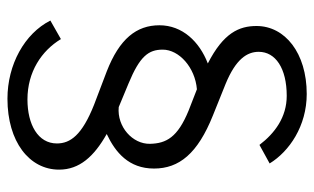

<svg xmlns="http://www.w3.org/2000/svg" viewBox="-188 -604 863 528"><g transform="rotate(90 244.0 -340.5)"><path d="M252 71C370 71 447 11 447 -71C447 -127 411 -167 349 -202C400 -226 444 -263 444 -332C444 -401 403 -452 298 -494L211 -529C143 -557 123 -588 123 -620C123 -666 168 -697 244 -697C303 -697 347 -664 379 -622L430 -650C397 -704 327 -752 239 -752C126 -752 52 -692 52 -614C52 -566 71 -523 155 -480C95 -457 50 -410 50 -347C50 -284 87 -237 177 -202L269 -167C352 -134 375 -102 375 -65C375 -13 323 16 254 16C178 16 120 -23 88 -76L37 -47C73 24 158 71 252 71ZM210 -262C135 -293 117 -317 117 -356C117 -401 166 -445 226 -450L285 -427C358 -397 375 -366 376 -321C377 -273 329 -230 275 -235Z"/></g></svg>

Font: Cheyenne Sans Light
Style: Regular
Weight: 300
Designer: The Public Sans project authors (U.S. Web Design System), Libre Franklin designed by Pablo Impallari and Rodrigo Fuenzal
Foundry: The Cheyenne Sans Project Authors
Version: Version 2.007